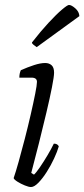

<svg xmlns="http://www.w3.org/2000/svg" viewBox="-20 -754 340 774"><path d="M105 0Q96 0 80 -6.5Q64 -13 50.5 -21.5Q37 -30 35 -36Q43 -59 55 -101.5Q67 -144 80 -194.5Q93 -245 104 -293Q115 -341 122 -376.5Q129 -412 129 -424Q129 -441 107 -441H58Q58 -458 64 -471Q91 -483 117 -491.5Q143 -500 162 -500Q178 -500 188 -491Q198 -482 198 -461Q198 -446 189.5 -402.5Q181 -359 167 -300Q153 -241 137 -177Q121 -113 106 -57L117 -50Q126 -58 141 -80Q156 -102 171.5 -128Q187 -154 197 -175Q212 -175 217 -164Q211 -143 198 -115Q185 -87 168.5 -61Q152 -35 135 -17.5Q118 0 105 0ZM128 -564Q122 -568 115 -573.5Q108 -579 109 -583Q144 -628 176 -662.5Q208 -697 230 -715.5Q252 -734 258 -734Q268 -734 283.5 -720.5Q299 -707 300 -689Z"/></svg>

Font: Texturina 72pt 72pt ExtraLight
Style: Italic
Weight: 200
Italic angle: -11°
Designer: Guillermo Torres Carreño
Foundry: Omnibus-Type
Version: Version 1.002; ttfautohint (v1.8.3)